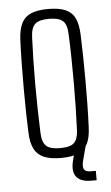

<svg xmlns="http://www.w3.org/2000/svg" viewBox="-52 -642 456 787"><g transform="rotate(-5 176.0 -248.0)"><path d="M176 6.5Q132 6.5 105.2 -5.2Q78.5 -17 66 -42.2Q53.5 -67.5 52 -108.5Q50.5 -144 49.5 -190.8Q48.5 -237.5 48.5 -289.5Q48.5 -341.5 49.2 -393.2Q50 -445 52 -491Q54 -532.5 66.2 -557.8Q78.5 -583 105.2 -594.8Q132 -606.5 176 -606.5Q221 -606.5 247.8 -594.8Q274.5 -583 286.5 -557.5Q298.5 -532 300 -491Q301.5 -450.5 302.5 -403Q303.5 -355.5 303.5 -305.2Q303.5 -255 302.8 -205Q302 -155 300 -108.5Q298.5 -67.5 286.2 -42.2Q274 -17 247.2 -5.2Q220.5 6.5 176 6.5ZM176 -34Q218.5 -34 234 -49.8Q249.5 -65.5 251 -100.5Q253 -146.5 254 -195.5Q255 -244.5 255 -295.5Q255 -346.5 254.2 -397.8Q253.5 -449 251 -499.5Q249.5 -537 232.8 -551.5Q216 -566 176 -566Q135.5 -566 119 -550.8Q102.5 -535.5 101 -497Q99 -453 98 -404.5Q97 -356 97 -305.2Q97 -254.5 98 -203.2Q99 -152 101 -102.5Q102.5 -64.5 119 -49.2Q135.5 -34 176 -34ZM313.5 110H291.5Q248.5 110 231 88.5Q213.5 67 223 25.5L239 -38.5H282L265 25.5Q259 50 265.2 60.8Q271.5 71.5 292.5 71.5H313.5Z"/></g></svg>

Font: Big Shoulders Text Thin ExtraLight
Style: Regular
Weight: 250
Version: Version 2.002